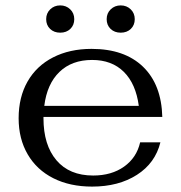

<svg xmlns="http://www.w3.org/2000/svg" viewBox="-20 -681 669 711"><path d="M499 -154H574Q555 -77 487 -33.5Q419 10 321 10Q239 10 177.5 -21Q116 -52 82.5 -109.5Q49 -167 49 -243Q49 -321 82 -379Q115 -437 176.5 -468.5Q238 -500 319 -500Q441 -500 509.5 -434Q578 -368 581 -248H141V-243Q141 -144 189 -87.5Q237 -31 325 -31Q393 -31 439.5 -64Q486 -97 499 -154ZM144 -289H494Q483 -371 438.5 -415Q394 -459 321 -459Q246 -459 200 -414.5Q154 -370 144 -289ZM151 -610Q151 -632 166 -646.5Q181 -661 203 -661Q225 -661 240 -646.5Q255 -632 255 -610Q255 -588 240.5 -574Q226 -560 203 -560Q180 -560 165.5 -574Q151 -588 151 -610ZM375 -610Q375 -632 390 -646.5Q405 -661 427 -661Q449 -661 464 -646.5Q479 -632 479 -610Q479 -588 464.5 -574Q450 -560 427 -560Q404 -560 389.5 -574Q375 -588 375 -610Z"/></svg>

Font: Fahkwang
Style: Regular
Weight: 400
Version: Version 1.000; ttfautohint (v1.6)